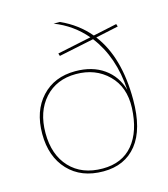

<svg xmlns="http://www.w3.org/2000/svg" viewBox="-110 -817 798 913"><g transform="rotate(-15 288.5 -360.0)"><path d="M530 -638 418 -614Q511 -493 511 -283Q511 -138 452 -64Q393 10 287 10Q178 10 114.5 -57.5Q51 -125 51 -237Q51 -350 113.5 -417.5Q176 -485 279 -485Q363 -485 419.5 -445Q476 -405 496 -335Q486 -500 401 -610L228 -574L224 -587L391 -622Q329 -695 239 -730H270Q354 -692 409 -626L526 -651ZM495 -247Q499 -349 437 -410Q375 -471 279 -471Q183 -471 125 -407Q67 -343 67 -237Q67 -130 126 -67Q185 -4 287 -4Q383 -4 436.5 -68Q490 -132 495 -247Z"/></g></svg>

Font: Elaine Sans Thin
Style: Regular
Weight: 250
Designer: Wei Huang
Foundry: Wei Huang
Version: Version 2.001;December 24, 2019;FontCreator 12.0.0.2547 64-b